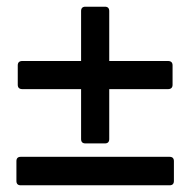

<svg xmlns="http://www.w3.org/2000/svg" viewBox="-20 -553 568 573"><path d="M47 -287Q33 -287 33 -300V-358Q33 -371 47 -371H222V-520Q222 -533 235 -533H293Q306 -533 306 -520V-371H481Q495 -371 495 -358V-300Q495 -287 481 -287H306V-138Q306 -125 293 -125H235Q222 -125 222 -138V-287ZM486 -85Q499 -85 499 -72V-13Q499 0 486 0H42Q29 0 29 -13V-72Q29 -85 42 -85Z"/></svg>

Font: Young Serif Light
Style: Regular
Weight: 300
Designer: Bastien Sozeau
Foundry: NBR — Bastien Sozeau
Version: Version 5.001